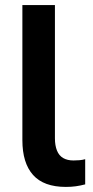

<svg xmlns="http://www.w3.org/2000/svg" viewBox="-20 -725 366 755"><path d="M239 10Q152 10 110 -37Q68 -84 68 -174V-705H196V-181Q196 -153 204 -133Q212 -113 228.5 -103.5Q245 -94 269 -94Q281 -94 292.5 -95Q304 -96 315 -99V0Q296 5 278 7.5Q260 10 239 10Z"/></svg>

Font: Nunito Sans 12pt ExtraLight 11pt
Style: Bold
Weight: 700
Version: Version 3.101;gftools[0.9.27]